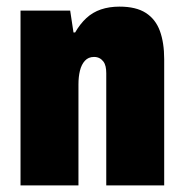

<svg xmlns="http://www.w3.org/2000/svg" viewBox="-20 -560 556 580"><path d="M42 0V-528H192L202 -462H207Q222 -488 241 -505.5Q260 -523 285 -531.5Q310 -540 341 -540Q391 -540 420.5 -521Q450 -502 463 -466.5Q476 -431 476 -381V0H301V-339Q301 -350 299 -359Q297 -368 292 -374.5Q287 -381 280 -384.5Q273 -388 264 -388Q247 -388 236.5 -376.5Q226 -365 221.5 -346.5Q217 -328 217 -305V0Z"/></svg>

Font: Archivo Condensed Black
Style: Regular
Weight: 900
Width: 3
Designer: Hector Gatti
Foundry: Omnibus-Type
Version: Version 2.001